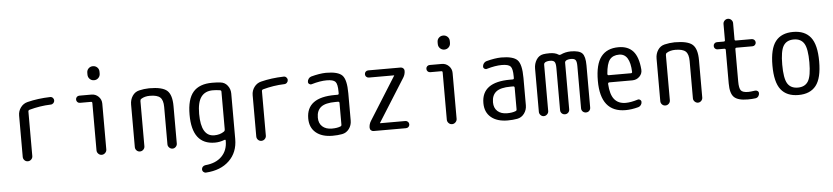

<svg xmlns="http://www.w3.org/2000/svg" viewBox="-51 -1085 7103 1638"><g transform="rotate(-5 3500.0 -266.0)"><path d="M110.4 -41V-394.5Q110.4 -433.6 133.3 -464.4Q156.2 -495.1 192.4 -503.9Q282.2 -526.4 386.7 -529.3Q400.4 -530.3 410.2 -520.5Q419.9 -510.7 419.9 -498Q419.9 -484.4 410.2 -474.6Q400.4 -464.8 386.7 -464.8Q294.9 -461.9 203.1 -436.5Q192.4 -432.6 192.4 -422.9V-41Q192.4 -24.4 180.2 -12.2Q168 0 150.9 0Q133.8 0 122.1 -12.2Q110.4 -24.4 110.4 -41Z M636.7 -458Q624 -458 615.2 -466.8Q606.4 -475.6 606.4 -488.8Q606.4 -502 615.2 -510.7Q624 -519.5 636.7 -519.5H741.2Q776.4 -519.5 801.3 -494.6Q826.2 -469.7 826.2 -434.6V-42Q826.2 -25.4 813.5 -12.7Q800.8 0 783.7 0Q766.6 0 754.4 -12.7Q742.2 -25.4 742.2 -42V-447.3Q742.2 -458 731.4 -458ZM721.7 -708Q721.7 -730.5 736.8 -745.1Q752 -759.8 773.9 -759.8Q795.9 -759.8 811 -745.1Q826.2 -730.5 826.2 -708V-692.4Q826.2 -669.9 811 -654.8Q795.9 -639.6 773.9 -639.6Q752 -639.6 736.8 -654.8Q721.7 -669.9 721.7 -692.4Z M1070.3 -41V-405.3Q1070.3 -446.3 1091.3 -478.5Q1112.3 -510.7 1149.4 -519.5Q1189.5 -529.3 1235.4 -530.3Q1348.6 -530.3 1389.2 -493.7Q1429.7 -457 1429.7 -360.4V-40Q1429.7 -24.4 1418 -12.2Q1406.2 0 1390.1 0Q1374 0 1361.8 -12.2Q1349.6 -24.4 1349.6 -40V-360.4Q1349.6 -418.9 1324.2 -442.4Q1298.8 -465.8 1235.4 -465.8Q1191.4 -465.8 1161.1 -446.3Q1152.3 -440.4 1152.3 -427.7V-41Q1152.3 -24.4 1140.1 -12.2Q1127.9 0 1110.8 0Q1093.8 0 1082 -12.2Q1070.3 -24.4 1070.3 -41Z M1775.4 -465.8Q1709 -465.8 1675.3 -420.4Q1641.6 -375 1641.6 -275.4Q1641.6 -82 1754.9 -82Q1803.7 -82 1838.9 -106.4Q1847.7 -112.3 1847.7 -124V-448.2Q1847.7 -459 1835.9 -460.9Q1803.7 -465.8 1775.4 -465.8ZM1754.9 -19.5Q1559.6 -19.5 1559.6 -275.4Q1559.6 -408.2 1612.3 -469.2Q1665 -530.3 1775.4 -530.3Q1816.4 -530.3 1846.7 -526.4Q1883.8 -522.5 1906.7 -492.7Q1929.7 -462.9 1929.7 -424.8V-35.2Q1929.7 79.1 1856.4 149.9Q1783.2 220.7 1657.2 228.5Q1644.5 229.5 1634.8 220.7Q1625 211.9 1625 198.2Q1625 185.5 1633.8 176.3Q1642.6 167 1657.2 165Q1747.1 157.2 1797.4 106.4Q1847.7 55.7 1847.7 -25.4V-29.3Q1847.7 -39.1 1836.9 -35.2Q1795.9 -19.5 1754.9 -19.5Z M2110.4 -41V-394.5Q2110.4 -433.6 2133.3 -464.4Q2156.2 -495.1 2192.4 -503.9Q2282.2 -526.4 2386.7 -529.3Q2400.4 -530.3 2410.2 -520.5Q2419.9 -510.7 2419.9 -498Q2419.9 -484.4 2410.2 -474.6Q2400.4 -464.8 2386.7 -464.8Q2294.9 -461.9 2203.1 -436.5Q2192.4 -432.6 2192.4 -422.9V-41Q2192.4 -24.4 2180.2 -12.2Q2168 0 2150.9 0Q2133.8 0 2122.1 -12.2Q2110.4 -24.4 2110.4 -41Z M2809.6 -275.4Q2722.7 -275.4 2685.1 -245.6Q2647.5 -215.8 2647.5 -155.3Q2647.5 -106.4 2677.7 -79.1Q2708 -51.8 2759.8 -51.8Q2804.7 -51.8 2833 -63.5Q2842.8 -66.4 2842.8 -78.1V-263.7Q2842.8 -274.4 2832 -275.4ZM2759.8 9.8Q2668.9 9.8 2617.2 -33.7Q2565.4 -77.1 2565.4 -155.3Q2565.4 -335 2809.6 -335H2832Q2842.8 -335 2842.8 -345.7V-360.4Q2842.8 -425.8 2824.7 -445.8Q2806.6 -465.8 2750 -465.8Q2694.3 -465.8 2621.1 -444.3Q2610.4 -440.4 2600.1 -447.3Q2589.8 -454.1 2589.8 -465.8Q2589.8 -480.5 2599.1 -493.2Q2608.4 -505.9 2622.1 -509.8Q2694.3 -529.3 2750 -530.3Q2853.5 -530.3 2889.2 -493.2Q2924.8 -456.1 2924.8 -339.8V-105.5Q2924.8 -66.4 2901.9 -35.2Q2878.9 -3.9 2841.8 2.9Q2803.7 9.8 2759.8 9.8Z M3096.7 -87.9 3327.1 -455.1Q3327.1 -456.1 3327.6 -456.1Q3328.1 -456.1 3328.1 -457Q3328.1 -458 3327.1 -458H3111.3Q3098.6 -458 3089.4 -466.8Q3080.1 -475.6 3080.1 -488.8Q3080.1 -502 3088.9 -510.7Q3097.7 -519.5 3111.3 -519.5H3388.7Q3401.4 -519.5 3410.6 -510.7Q3419.9 -502 3419.9 -489.3Q3419.9 -458 3403.3 -431.6L3172.9 -65.4Q3172.9 -64.5 3172.4 -64.5Q3171.9 -64.5 3171.9 -63Q3171.9 -61.5 3172.9 -61.5H3388.7Q3401.4 -61.5 3410.6 -52.7Q3419.9 -43.9 3419.9 -30.8Q3419.9 -17.6 3411.1 -8.8Q3402.3 0 3388.7 0H3111.3Q3098.6 0 3089.4 -8.8Q3080.1 -17.6 3080.1 -31.2Q3080.1 -61.5 3096.7 -87.9Z M3636.7 -458Q3624 -458 3615.2 -466.8Q3606.4 -475.6 3606.4 -488.8Q3606.4 -502 3615.2 -510.7Q3624 -519.5 3636.7 -519.5H3741.2Q3776.4 -519.5 3801.3 -494.6Q3826.2 -469.7 3826.2 -434.6V-42Q3826.2 -25.4 3813.5 -12.7Q3800.8 0 3783.7 0Q3766.6 0 3754.4 -12.7Q3742.2 -25.4 3742.2 -42V-447.3Q3742.2 -458 3731.4 -458ZM3721.7 -708Q3721.7 -730.5 3736.8 -745.1Q3752 -759.8 3773.9 -759.8Q3795.9 -759.8 3811 -745.1Q3826.2 -730.5 3826.2 -708V-692.4Q3826.2 -669.9 3811 -654.8Q3795.9 -639.6 3773.9 -639.6Q3752 -639.6 3736.8 -654.8Q3721.7 -669.9 3721.7 -692.4Z M4309.6 -275.4Q4222.7 -275.4 4185.1 -245.6Q4147.5 -215.8 4147.5 -155.3Q4147.5 -106.4 4177.7 -79.1Q4208 -51.8 4259.8 -51.8Q4304.7 -51.8 4333 -63.5Q4342.8 -66.4 4342.8 -78.1V-263.7Q4342.8 -274.4 4332 -275.4ZM4259.8 9.8Q4168.9 9.8 4117.2 -33.7Q4065.4 -77.1 4065.4 -155.3Q4065.4 -335 4309.6 -335H4332Q4342.8 -335 4342.8 -345.7V-360.4Q4342.8 -425.8 4324.7 -445.8Q4306.6 -465.8 4250 -465.8Q4194.3 -465.8 4121.1 -444.3Q4110.4 -440.4 4100.1 -447.3Q4089.8 -454.1 4089.8 -465.8Q4089.8 -480.5 4099.1 -493.2Q4108.4 -505.9 4122.1 -509.8Q4194.3 -529.3 4250 -530.3Q4353.5 -530.3 4389.2 -493.2Q4424.8 -456.1 4424.8 -339.8V-105.5Q4424.8 -66.4 4401.9 -35.2Q4378.9 -3.9 4341.8 2.9Q4303.7 9.8 4259.8 9.8Z M4530.3 -40V-410.2Q4530.3 -452.1 4551.3 -485.8Q4572.3 -519.5 4609.4 -526.4Q4630.9 -530.3 4665 -530.3Q4712.9 -530.3 4740.2 -511.7Q4749 -505.9 4759.8 -510.7Q4797.9 -529.3 4844.7 -530.3Q4918.9 -530.3 4944.3 -503.4Q4969.7 -476.6 4969.7 -400.4V-39.1Q4969.7 -22.5 4959 -11.2Q4948.2 0 4931.2 0Q4914.1 0 4902.8 -11.2Q4891.6 -22.5 4891.6 -39.1V-400.4Q4891.6 -439.5 4881.3 -452.6Q4871.1 -465.8 4842.8 -465.8Q4816.4 -465.8 4799.8 -456.1Q4790 -449.2 4790 -438.5V-39.1Q4790 -22.5 4778.8 -11.2Q4767.6 0 4751 0Q4734.4 0 4723.1 -11.2Q4711.9 -22.5 4711.9 -39.1V-400.4Q4711.9 -439.5 4701.7 -452.6Q4691.4 -465.8 4663.1 -465.8Q4636.7 -465.8 4620.1 -456.1Q4610.4 -449.2 4610.4 -438.5V-40Q4610.4 -24.4 4598.1 -12.2Q4585.9 0 4569.8 0Q4553.7 0 4542 -12.2Q4530.3 -24.4 4530.3 -40Z M5254.9 -466.8Q5201.2 -466.8 5174.3 -433.1Q5147.5 -399.4 5140.6 -311.5Q5140.6 -299.8 5151.4 -299.8H5341.8Q5352.5 -299.8 5352.5 -310.5Q5346.7 -466.8 5254.9 -466.8ZM5269.5 9.8Q5054.7 9.8 5054.7 -259.8Q5054.7 -400.4 5105 -465.3Q5155.3 -530.3 5254.9 -530.3Q5335.9 -530.3 5379.9 -481Q5423.8 -431.6 5432.6 -324.2Q5435.5 -289.1 5410.2 -263.7Q5384.8 -238.3 5347.7 -238.3H5151.4Q5140.6 -238.3 5139.6 -226.6Q5144.5 -134.8 5178.7 -93.3Q5212.9 -51.8 5275.4 -51.8Q5319.3 -51.8 5378.9 -70.3Q5389.6 -74.2 5399.9 -66.9Q5410.2 -59.6 5410.2 -47.9Q5410.2 -33.2 5401.4 -21.5Q5392.6 -9.8 5378.9 -5.9Q5320.3 9.8 5269.5 9.8Z M5570.3 -41V-405.3Q5570.3 -446.3 5591.3 -478.5Q5612.3 -510.7 5649.4 -519.5Q5689.5 -529.3 5735.4 -530.3Q5848.6 -530.3 5889.2 -493.7Q5929.7 -457 5929.7 -360.4V-40Q5929.7 -24.4 5918 -12.2Q5906.2 0 5890.1 0Q5874 0 5861.8 -12.2Q5849.6 -24.4 5849.6 -40V-360.4Q5849.6 -418.9 5824.2 -442.4Q5798.8 -465.8 5735.4 -465.8Q5691.4 -465.8 5661.1 -446.3Q5652.3 -440.4 5652.3 -427.7V-41Q5652.3 -24.4 5640.1 -12.2Q5627.9 0 5610.8 0Q5593.8 0 5582 -12.2Q5570.3 -24.4 5570.3 -41Z M6095.7 -438.5Q6083 -438.5 6074.2 -447.3Q6065.4 -456.1 6065.4 -469.2Q6065.4 -482.4 6074.2 -491.2Q6083 -500 6095.7 -500H6154.3Q6165 -500 6165 -510.7V-649.4Q6165 -666 6177.2 -678.2Q6189.5 -690.4 6206.1 -690.4Q6222.7 -690.4 6234.9 -678.2Q6247.1 -666 6247.1 -649.4V-510.7Q6247.1 -500 6257.8 -500H6393.6Q6406.2 -500 6415.5 -491.2Q6424.8 -482.4 6424.8 -469.2Q6424.8 -456.1 6416 -447.3Q6407.2 -438.5 6393.6 -438.5H6257.8Q6247.1 -438.5 6247.1 -426.8V-150.4Q6247.1 -92.8 6262.2 -73.2Q6277.3 -53.7 6325.2 -53.7Q6342.8 -53.7 6382.8 -59.6Q6395.5 -61.5 6405.3 -54.2Q6415 -46.9 6415 -34.2Q6415 -19.5 6405.8 -7.8Q6396.5 3.9 6380.9 5.9Q6351.6 9.8 6315.4 9.8Q6231.4 9.8 6198.2 -22.5Q6165 -54.7 6165 -139.6V-426.8Q6165 -437.5 6154.3 -438.5Z M6838.9 -420.9Q6811.5 -465.8 6750 -465.8Q6688.5 -465.8 6661.1 -420.9Q6633.8 -376 6633.8 -259.8Q6633.8 -143.6 6661.1 -98.6Q6688.5 -53.7 6750 -53.7Q6811.5 -53.7 6838.9 -98.6Q6866.2 -143.6 6866.2 -259.8Q6866.2 -376 6838.9 -420.9ZM6900.4 -53.7Q6850.6 9.8 6750 9.8Q6649.4 9.8 6599.6 -53.7Q6549.8 -117.2 6549.8 -260.3Q6549.8 -403.3 6599.6 -466.8Q6649.4 -530.3 6750 -530.3Q6850.6 -530.3 6900.4 -466.8Q6950.2 -403.3 6950.2 -260.3Q6950.2 -117.2 6900.4 -53.7Z"/></g></svg>

Font: Rounded-X Mgen+ 1mn regular
Style: Regular
Weight: 400
Designer: [Source Han Sans]
Ryoko NISHIZUKA  (kana & ideographs); Paul D. Hunt (Latin, Greek & Cyrillic); Wenlong ZHANG  (bopomofo
Version: Version 1.059.20150602